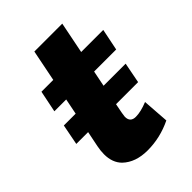

<svg xmlns="http://www.w3.org/2000/svg" viewBox="-198 -759 861 861"><g transform="rotate(-45 232.5 -328.5)"><path d="M224 8Q148 8 104 -34Q73 -65 73 -118Q73 -140 78 -165L93 -239H18L37 -337H112L127 -412H52L73 -515H148L178 -665H355L325 -515H465L444 -412H304L289 -337H429L410 -239H270Q258 -180 258 -171Q258 -136 293 -136Q325 -136 369 -154L378 -28Q304 8 224 8Z"/></g></svg>

Font: Argentum Novus
Style: Bold Italic
Weight: 700
Designer: Julieta Ulanovsky (font) & Cristiano Sobral (main changes)
Foundry: Julieta Ulanovsky (font) & Cristiano Sobral (main changes)
Version: Version 3.00;November 27, 2020;FontCreator 13.0.0.2655 64-bi